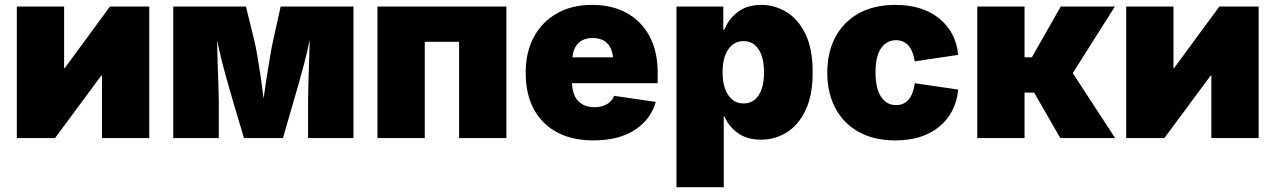

<svg xmlns="http://www.w3.org/2000/svg" viewBox="-20 -573 5294 797"><path d="M599.6 0H403.3V-259.8H400.9L208.5 0H49.8V-545.9H246.1V-290H248.5L436.5 -545.9H599.6Z M699.2 0V-545.9H1001L1035.6 -404.8Q1041.5 -380.9 1048.3 -341.3Q1055.2 -301.8 1062 -255.4Q1068.8 -209 1074.2 -164.1Q1080.1 -208.5 1087.4 -255.1Q1094.7 -301.8 1101.6 -341.3Q1108.4 -380.9 1113.8 -404.8L1145 -545.9H1447.3V0H1258.8V-156.2Q1258.8 -177.7 1260 -219.7Q1261.2 -261.7 1262.9 -312Q1264.6 -362.3 1265.6 -409.2Q1255.9 -359.9 1243.2 -311Q1230.5 -262.2 1218.8 -221.7Q1207 -181.2 1199.7 -156.2L1154.8 0H992.7L946.3 -156.2Q938.5 -183.1 926.8 -223.9Q915 -264.6 902.8 -312Q890.6 -359.4 880.9 -406.2Q881.8 -359.9 883.5 -310.1Q885.3 -260.3 886.7 -219Q888.2 -177.7 888.2 -156.2V0Z M2082 -545.9V0H1885.7V-399.4H1743.2V0H1546.9V-545.9Z M2443.4 9.8Q2312 9.8 2237.1 -64.7Q2162.1 -139.2 2162.1 -271.5Q2162.1 -356 2196 -419.2Q2230 -482.4 2292 -517.6Q2354 -552.7 2438.5 -552.7Q2521 -552.7 2582 -518.8Q2643.1 -484.9 2676.5 -422.1Q2710 -359.4 2710 -272.5V-227.5H2354.5Q2356.4 -176.8 2381.6 -152.3Q2406.7 -127.9 2447.3 -127.9Q2477.5 -127.9 2499 -140.4Q2520.5 -152.8 2529.3 -175.3L2702.1 -149.9Q2681.2 -76.2 2614.5 -33.2Q2547.9 9.8 2443.4 9.8ZM2356 -335H2524.9Q2515.6 -415 2440.4 -415Q2365.2 -415 2356 -335Z M2788.1 204.1V-545.9H2982.4V-450.2H2987.3Q3002.9 -492.2 3041.5 -522.5Q3080.1 -552.7 3140.6 -552.7Q3194.8 -552.7 3243.4 -523.9Q3292 -495.1 3322.8 -433.3Q3353.5 -371.6 3353.5 -272.5Q3353.5 -178.2 3324.2 -116.2Q3294.9 -54.2 3246.1 -23.7Q3197.3 6.8 3138.7 6.8Q3081.1 6.8 3042.7 -20.8Q3004.4 -48.3 2987.3 -89.8H2984.4V204.1ZM3066.4 -143.6Q3106.9 -143.6 3129.2 -177.7Q3151.4 -211.9 3151.4 -272.5Q3151.4 -333.5 3129.2 -367.9Q3106.9 -402.3 3066.4 -402.3Q3026.4 -402.3 3002.9 -367.9Q2979.5 -333.5 2979.5 -272.5Q2979.5 -213.4 3002.9 -178.5Q3026.4 -143.6 3066.4 -143.6Z M3696.3 9.8Q3607.4 9.8 3544.2 -25.6Q3481 -61 3447.5 -124.3Q3414.1 -187.5 3414.1 -271.5Q3414.1 -355.5 3447.5 -418.7Q3481 -481.9 3544.2 -517.3Q3607.4 -552.7 3696.3 -552.7Q3809.1 -552.7 3878.7 -496.3Q3948.2 -439.9 3957.5 -345.2L3777.3 -318.4Q3763.2 -406.2 3699.2 -406.2Q3660.6 -406.2 3637.5 -373Q3614.3 -339.8 3614.3 -272.5Q3614.3 -205.6 3637.5 -171.1Q3660.6 -136.7 3699.2 -136.7Q3764.6 -136.7 3777.3 -227.5L3957.5 -201.2Q3947.8 -104 3878.9 -47.1Q3810.1 9.8 3696.3 9.8Z M4036.6 0V-545.9H4232.9V-335H4263.2L4383.3 -545.9H4607.9L4433.1 -269.5L4608.9 0H4381.3L4272.9 -188.5H4232.9V0Z M5204.6 0H5008.3V-259.8H5005.9L4813.5 0H4654.8V-545.9H4851.1V-290H4853.5L5041.5 -545.9H5204.6Z"/></svg>

Font: Inter Black
Style: Regular
Weight: 900
Designer: Rasmus Andersson
Foundry: rsms
Version: Version 4.000;git-a52131595